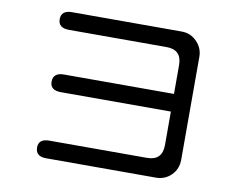

<svg xmlns="http://www.w3.org/2000/svg" viewBox="-77 -805 1155 920"><g transform="rotate(10 500.0 -344.5)"><path d="M149.4 -33.2Q149.4 -75.2 201.2 -75.2H676.8Q751 -75.2 751 -150.4V-313.5H215.8Q163.1 -313.5 163.1 -355.5Q163.1 -399.4 215.8 -399.4H751V-540Q751 -614.3 676.8 -614.3H202.1Q149.4 -614.3 149.4 -657.2Q149.4 -700.2 202.1 -700.2H735.4Q779.3 -700.2 809.6 -668.9Q839.8 -637.7 839.8 -595.7V-94.7Q839.8 -49.8 809.6 -19.5Q779.3 10.7 735.4 10.7H201.2Q149.4 10.7 149.4 -33.2Z"/></g></svg>

Font: jf-openhuninn-2.1
Style: Regular
Weight: 400
Designer: [Kosugi Maru]
Designed by MOTOYA      

[Varela Round]
Joe Prince (Latin component); Avraham Cornfeld (Hebrew component)
Foundry: justfont Co., Ltd.
Version: 2.1